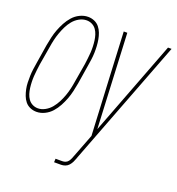

<svg xmlns="http://www.w3.org/2000/svg" viewBox="-138 -637 888 962"><g transform="rotate(20 306.0 -156.5)"><path d="M87 8Q69 8 53 1Q37 -6 26.5 -19Q16 -32 10 -48Q4 -64 0.5 -81Q-3 -98 -3.5 -115.5Q-4 -133 -3.5 -151Q-3 -169 -0.5 -187Q2 -205 5 -223L21 -323Q25 -345 30 -367Q35 -389 43 -410Q51 -431 62 -451.5Q73 -472 88.5 -489.5Q104 -507 125.5 -517.5Q147 -528 169 -528Q187 -528 203 -521Q219 -514 229.5 -501Q240 -488 246 -472Q252 -456 255 -439Q258 -422 259 -404.5Q260 -387 259.5 -369Q259 -351 256.5 -333Q254 -315 251 -297L235 -197Q231 -175 226 -153Q221 -131 213 -110Q205 -89 194 -68.5Q183 -48 167.5 -30.5Q152 -13 130.5 -2.5Q109 8 87 8ZM257 215 258 196H294Q303 196 311.5 192.5Q320 189 325.5 181.5Q331 174 334.5 165.5Q338 157 341 149L388 27L372 -293L361 -520H380L404 -15L597 -520H616L357 156V157Q353 168 348 178.5Q343 189 335 198Q327 207 316 211Q305 215 294 215ZM88 -11Q107 -11 126 -21.5Q145 -32 158.5 -48.5Q172 -65 181.5 -83.5Q191 -102 198 -121.5Q205 -141 209.5 -160.5Q214 -180 217 -200L234 -300Q236 -316 238 -332Q240 -348 241 -364Q242 -380 241.5 -395.5Q241 -411 239 -426.5Q237 -442 232.5 -456.5Q228 -471 219.5 -483Q211 -495 197.5 -502Q184 -509 168 -509Q148 -509 129 -498.5Q110 -488 96.5 -471.5Q83 -455 74 -436.5Q65 -418 58 -398.5Q51 -379 46.5 -359.5Q42 -340 39 -320L22 -220Q20 -204 18 -188Q16 -172 15 -156Q14 -140 14.5 -124.5Q15 -109 17 -93.5Q19 -78 23.5 -63.5Q28 -49 36.5 -37Q45 -25 58.5 -18Q72 -11 88 -11Z"/></g></svg>

Font: Iosevka SS04 Thin Extended
Style: Italic
Weight: 100
Width: 7
Italic angle: -9°
Monospace: yes
Designer: Belleve Invis
Foundry: Belleve Invis
Version: Version 19.0.0; ttfautohint (v1.8.4)